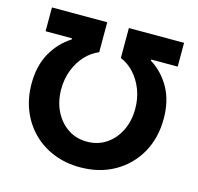

<svg xmlns="http://www.w3.org/2000/svg" viewBox="-107 -841 992 962"><g transform="rotate(15 389.5 -359.5)"><path d="M46.4 -333.3Q46.7 -425.7 83.7 -491.9Q120.8 -558 183.5 -598.2V-604.1H46.4V-727.5H333.2V-572.1Q294.2 -556.3 263.4 -523Q232.6 -489.7 214.9 -444Q197.1 -398.3 197.1 -344.3Q197.1 -281.4 221.7 -231.3Q246.4 -181.2 289.6 -152.2Q332.9 -123.1 388.9 -123.1Q445.2 -123.1 488.5 -152.2Q531.7 -181.2 556.4 -231.3Q581 -281.4 581 -344.3Q581 -398.3 563.2 -444Q545.5 -489.7 514.9 -523Q484.4 -556.3 445.4 -572.1V-727.5H731.7V-604.1H594.5V-598.2Q657.8 -558.5 694.7 -492.1Q731.7 -425.7 731.7 -333.3Q731.7 -232.9 687.8 -155.4Q643.9 -78 566.6 -34.1Q489.2 9.8 388.9 9.8Q314.1 9.8 251.5 -15.3Q188.8 -40.4 142.9 -86.5Q96.9 -132.5 71.7 -195.3Q46.4 -258 46.4 -333.3Z"/></g></svg>

Font: Atlassian Sans
Style: Regular
Weight: 400
Designer: Rasmus Andersson
Foundry: Modifications by Atlassian Pty Ltd, manufactured by rsms
Version: Version 4.001;git-9221beed3